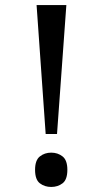

<svg xmlns="http://www.w3.org/2000/svg" viewBox="-20 -734 391 761"><path d="M161 -203 125 -714H243L206 -203ZM183 7Q157 7 138 -7.5Q119 -22 119 -61Q119 -99 138 -114Q157 -129 183 -129Q209 -129 228 -114Q247 -99 247 -61Q247 -22 228 -7.5Q209 7 183 7Z"/></svg>

Font: Noto Serif Bengali Medium
Style: Regular
Weight: 500
Designer: Juan Bruce, Universal Thirst, Indian Type Foundry and the Monotype Design Team.
Foundry: Monotype Imaging Inc.
Version: Version 2.003; ttfautohint (v1.8.4.7-5d5b)